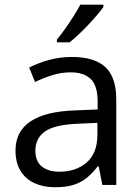

<svg xmlns="http://www.w3.org/2000/svg" viewBox="-20 -786 596 816"><path d="M285.6 -543.9Q381.3 -543.9 427.7 -501Q474.1 -458 474.1 -363.8V0H415L399.4 -79.1H395.5Q373 -49.8 348.6 -30Q324.2 -10.3 292.2 -0.2Q260.3 9.8 213.9 9.8Q165 9.8 127.2 -7.3Q89.4 -24.4 67.6 -59.1Q45.9 -93.8 45.9 -147Q45.9 -227.1 109.4 -270Q172.9 -313 302.7 -316.9L395 -320.8V-353.5Q395 -422.9 365.2 -450.7Q335.4 -478.5 281.2 -478.5Q239.3 -478.5 201.2 -466.3Q163.1 -454.1 128.9 -437.5L104 -499Q140.1 -517.6 187 -530.8Q233.9 -543.9 285.6 -543.9ZM394 -263.7 312.5 -260.3Q212.4 -256.3 171.4 -227.5Q130.4 -198.7 130.4 -146Q130.4 -100.1 158.2 -78.1Q186 -56.2 231.9 -56.2Q303.2 -56.2 348.6 -95.7Q394 -135.3 394 -214.4ZM419.4 -766.1V-756.3Q409.7 -742.2 392.8 -722.4Q376 -702.6 355.5 -680.9Q335 -659.2 314.2 -639.6Q293.5 -620.1 275.9 -606H221.7V-617.7Q237.3 -636.2 255.9 -662.4Q274.4 -688.5 292 -716.1Q309.6 -743.7 321.3 -766.1Z"/></svg>

Font: Wonky
Style: Regular
Weight: 400
Designer: Monotype Design Team
Foundry: Monotype Imaging Inc.
Version: Version 3.000